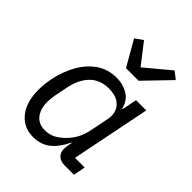

<svg xmlns="http://www.w3.org/2000/svg" viewBox="-221 -893 1025 1025"><g transform="rotate(45 291.5 -381.0)"><path d="M506 0H437Q403 0 386.5 -17Q370 -34 370 -62Q370 -68 371 -75Q372 -82 373 -89L378 -112H375Q344 -48 304.5 -18Q265 12 208 12Q161 12 125.5 -12Q90 -36 70.5 -80Q51 -124 51 -185Q51 -208 53.5 -232Q56 -256 61 -280Q74 -343 105 -400Q136 -457 185.5 -492.5Q235 -528 303 -528Q350 -528 388.5 -504.5Q427 -481 438 -432H442L459 -516H536L446 -68H519ZM227 -58Q263 -58 289 -72.5Q315 -87 337 -109Q363 -135 379 -165.5Q395 -196 402 -233L423 -338Q430 -370 420 -397.5Q410 -425 383.5 -441.5Q357 -458 312 -458Q247 -458 206 -417Q165 -376 150 -301L135 -226Q133 -213 131.5 -200Q130 -187 130 -175Q130 -142 140.5 -115.5Q151 -89 172.5 -73.5Q194 -58 227 -58ZM395 -599H300L218 -742L262 -773L352 -657L492 -774L533 -742Z"/></g></svg>

Font: IBM Plex Sans
Style: Italic
Weight: 400
Italic angle: -11.31°
Designer: Mike Abbink, Paul van der Laan, Pieter van Rosmalen
Foundry: Bold Monday
Version: Version 3.201